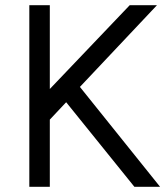

<svg xmlns="http://www.w3.org/2000/svg" viewBox="-20 -720 642 740"><path d="M93 0H172V-259L235 -326L498 0H597L288 -385L585 -700H480L172 -377V-700H93Z"/></svg>

Font: Unageo
Style: Regular
Weight: 400
Designer: Richard Sepsi
Foundry: Richard Sepsi
Version: Version 2.000